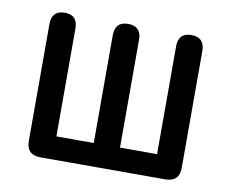

<svg xmlns="http://www.w3.org/2000/svg" viewBox="-61 -572 781 648"><g transform="rotate(10 329.5 -247.5)"><path d="M115 0Q67 0 67 -48V-448Q67 -495 112 -495Q156 -495 156 -448V-79H284V-448Q284 -495 329 -495Q374 -495 374 -448V-79H501V-448Q501 -495 546 -495Q591 -495 591 -448V-48Q591 0 543 0Z"/></g></svg>

Font: Zen Maru Gothic Medium
Style: Regular
Weight: 500
Designer: Yoshimichi Ohira
Foundry: Positype
Version: Version 1.001